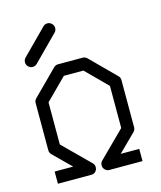

<svg xmlns="http://www.w3.org/2000/svg" viewBox="-112 -883 764 912"><g transform="rotate(-15 270.0 -426.5)"><path d="M475 -112V-52H312Q300 -52 291 -61Q282 -70 282 -82Q282 -95 290 -103L418 -230V-437L315 -540H219L116 -437V-230L244 -103Q253 -94 253 -82Q253 -69 244 -60Q236 -52 223 -52H59V-112H150L65 -196Q56 -205 56 -218V-450Q56 -462 65 -471L185 -591Q194 -600 206 -600H327Q340 -600 349 -591L469 -471Q478 -462 478 -450V-218Q478 -205 469 -196L384 -112ZM57 -649Q57 -662 66 -671L186 -792Q195 -801 207 -801Q220 -801 229 -792Q238 -783 238 -770Q238 -758 229 -749L109 -628Q100 -619 87 -619Q75 -619 66 -628Q57 -637 57 -649Z"/></g></svg>

Font: IBM 3270
Style: Regular
Weight: 400
Monospace: yes
Version: Version 2.3.1